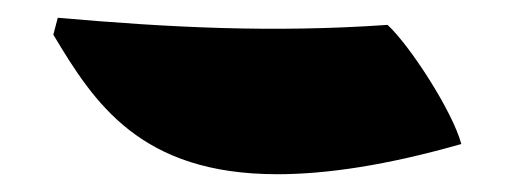

<svg xmlns="http://www.w3.org/2000/svg" viewBox="-20 -204 579 216"><path d="M292 -8C347 -8 415 -18 499 -42C489 -79 441 -153 416 -176C286 -167 171 -173 45 -184L40 -165C86 -88 138 -8 292 -8Z"/></svg>

Font: FilmFarsi_V5 Display
Style: Regular
Weight: 400
Designer: Borna Izadpanah
Foundry: Borna Izadpanah
Version: Version 1.000;PS 001.000;hotconv 1.0.88;makeotf.lib2.5.64775